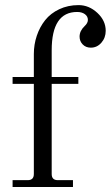

<svg xmlns="http://www.w3.org/2000/svg" viewBox="-20 -747 442 767"><path d="M30.3 0V-27.3H90.8Q115.2 -27.3 115.2 -51.8V-412.1H30.3V-439.5H115.2V-531.2Q115.2 -569.3 127 -604.2Q138.7 -639.2 160.4 -666.5Q182.1 -693.8 216.8 -710.2Q251.5 -726.6 293.9 -726.6Q335.4 -726.6 368.9 -695.6Q402.3 -664.6 402.3 -624Q402.3 -596.2 385 -576.4Q367.7 -556.6 342.8 -556.6Q322.8 -556.6 310.3 -569.6Q297.9 -582.5 297.9 -600.6Q297.9 -623.5 317.9 -642.6Q331.1 -654.8 331.1 -667.5Q331.1 -681.6 319.1 -690.4Q307.1 -699.2 288.1 -699.2Q186.5 -699.2 186.5 -545.9V-439.5H293V-412.1H186.5V-51.8Q186.5 -27.3 210.9 -27.3H271.5V0Z"/></svg>

Font: Theano Modern
Style: Regular
Weight: 400
Designer: Alexey Kryukov
Version: Version 2.00